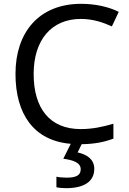

<svg xmlns="http://www.w3.org/2000/svg" viewBox="-20 -744 672 1004"><path d="M473 139C473 88 434 64 386 53L407 10C476 9 524 -1 573 -19V-97C519 -81 464 -69 402 -69C238 -69 156 -180 156 -357C156 -536 250 -645 403 -645C467 -645 521 -626 565 -606L601 -682C547 -709 477 -724 404 -724C183 -724 61 -574 61 -358C61 -147 157 -8 350 8L311 86C362 93 402 106 402 141C402 174 376 185 328 185C309 185 287 183 275 180V235C286 238 305 240 325 240C423 240 473 203 473 139Z"/></svg>

Font: Noto Sans Cypriot
Style: Regular
Weight: 400
Designer: Monotype Design Team
Foundry: Monotype Imaging Inc.
Version: Version 2.002